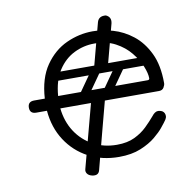

<svg xmlns="http://www.w3.org/2000/svg" viewBox="-73 -638 783 778"><g transform="rotate(-10 318.5 -248.5)"><path d="M366 10Q296 10 240.5 -19.5Q185 -49 150.5 -102Q116 -155 110 -225H66Q40 -225 40 -250Q40 -275 66 -275H110Q115 -358 151 -410Q187 -462 239.5 -486Q292 -510 348 -510Q387 -510 430.5 -497.5Q474 -485 511.5 -455.5Q549 -426 573 -376.5Q597 -327 597 -253Q597 -245 591 -235Q585 -225 571 -225H165Q171 -170 198 -128.5Q225 -87 268.5 -63.5Q312 -40 366 -40Q409 -40 439 -54.5Q469 -69 490 -89.5Q511 -110 527 -129Q533 -137 539.5 -141.5Q546 -146 553 -146Q557 -146 562.5 -144.5Q568 -143 571 -141Q581 -134 581 -120Q581 -114 576 -106Q571 -98 553 -76Q541 -61 517 -41Q493 -21 455.5 -5.5Q418 10 366 10ZM165 -276H533Q541 -276 541 -283Q541 -303 529 -332.5Q517 -362 493 -391.5Q469 -421 432.5 -440.5Q396 -460 346 -460Q302 -460 262.5 -440.5Q223 -421 196.5 -380.5Q170 -340 165 -276ZM451 -372H554V-337H451ZM327 -358 376 -543Q383 -567 412 -564Q435 -554 429 -528Q417 -483 406 -441Q395 -399 384 -358ZM353 -243Q335 -174 316 -103Q297 -32 276 50Q270 71 244 65Q231 62 225 53.5Q219 45 222 35L296 -243ZM345 -366Q358 -356 349 -343L283 -249Q274 -235 258 -246Q245 -256 254 -269L320 -363Q324 -368 331 -369.5Q338 -371 345 -366ZM443 -366Q456 -356 447 -343L381 -249Q372 -235 356 -246Q343 -256 352 -269L418 -363Q422 -368 429 -369.5Q436 -371 443 -366ZM147 -259Q147 -276 164 -276H496Q513 -276 513 -259Q513 -241 497 -241H165Q147 -241 147 -259ZM147 -355Q147 -372 164 -372H496Q513 -372 513 -355Q513 -337 497 -337H165Q147 -337 147 -355Z"/></g></svg>

Font: Agu Display
Style: Regular
Weight: 400
Designer: Oluwaseun Badejo
Version: Version 1.103